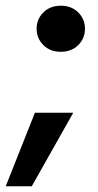

<svg xmlns="http://www.w3.org/2000/svg" viewBox="-55 -534 342 671"><path d="M157 -353Q120 -353 96.5 -376.5Q73 -400 73 -434Q73 -467 96.5 -490.5Q120 -514 158 -514Q195 -514 218.5 -490.5Q242 -467 242 -434Q242 -400 218.5 -376.5Q195 -353 157 -353ZM-35 117 67 -140H201L56 117Z"/></svg>

Font: DM Sans 16pt ExtraBold
Style: Italic
Weight: 800
Italic angle: -10°
Version: Version 4.004;gftools[0.9.30]